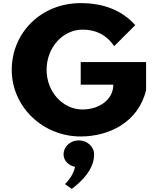

<svg xmlns="http://www.w3.org/2000/svg" viewBox="-20 -860 1012 1231"><path d="M916.7 -462H497.5V-317H706.5C706.5 -216 608.7 -158 509.7 -158C382 -158 278.7 -272 278.7 -412C278.7 -555 382 -670 509.7 -670C590 -670 659.2 -641 712 -564L847.3 -699C768.2 -786 657 -840 497.5 -840C242.3 -840 55.3 -649 55.3 -412C55.3 -176 253.3 15 497.5 15C675.8 15 867.2 -74 916.7 -283ZM484.3 40C539.3 40 583.3 80 583.3 130C583.3 223 509.7 299 440.3 351L396.3 320C396.3 320 448 275 461.2 210C419.5 201 387.5 170 387.5 130C387.5 80 431.5 40 484.3 40Z"/></svg>

Font: Hussar
Style: BdWide
Weight: 700
Foundry: Cannot Into Space Fonts
Version: Version 2.00